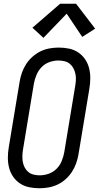

<svg xmlns="http://www.w3.org/2000/svg" viewBox="-20 -997 528 1025"><path d="M191 8Q162 8 135.5 2.5Q109 -3 87 -17.5Q65 -32 50 -54Q35 -76 28.5 -101.5Q22 -127 22 -155Q22 -183 27 -212L85 -562Q89 -586 97.5 -610Q106 -634 120 -655.5Q134 -677 154 -694.5Q174 -712 196.5 -723Q219 -734 244 -738.5Q269 -743 293 -743Q322 -743 348.5 -737.5Q375 -732 397 -717.5Q419 -703 434 -681Q449 -659 455.5 -633.5Q462 -608 462 -580Q462 -552 457 -523L399 -173Q395 -149 386.5 -125Q378 -101 364 -79.5Q350 -58 330.5 -40.5Q311 -23 288 -12Q265 -1 240 3.5Q215 8 191 8ZM192 -61Q216 -61 240 -69.5Q264 -78 282 -96Q300 -114 309.5 -137.5Q319 -161 323 -184L381 -535Q384 -552 385 -568.5Q386 -585 383 -601Q380 -617 372.5 -631.5Q365 -646 353 -656Q341 -666 325 -670Q309 -674 292 -674Q268 -674 244 -665.5Q220 -657 202.5 -639Q185 -621 175 -597.5Q165 -574 161 -551L103 -200Q100 -183 99.5 -166.5Q99 -150 101.5 -134Q104 -118 111.5 -103.5Q119 -89 131 -79Q143 -69 159 -65Q175 -61 192 -61ZM212 -795 153 -849 301 -977H386L488 -844L419 -800L336 -924Z"/></svg>

Font: Iosevka QP
Style: Italic
Weight: 400
Italic angle: -9°
Designer: Belleve Invis
Foundry: Belleve Invis
Version: Version 20.0.0; ttfautohint (v1.8.4)